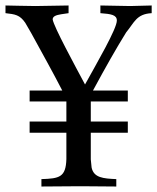

<svg xmlns="http://www.w3.org/2000/svg" viewBox="-27 -680 573 700"><path d="M526 -660C500 -660 474 -658 448 -658C411 -658 374 -660 339 -660V-632C378 -629 399 -626 399 -605C399 -575 326 -450 283 -372C244 -445 170 -581 165 -609C165 -621 178 -625 196 -628L223 -632V-660C183 -660 143 -658 102 -658C61 -658 15 -660 -7 -660V-632C28 -628 45 -626 65 -597L87 -559C129 -482 165 -418 200 -350H81V-310H215V-237H81V-196H215V-100C213 -34 190 -29 124 -27V0C168 0 215 -1 262 -1H271C311 -1 353 0 397 0V-27C349 -29 315 -32 307 -69L304 -99V-196H439V-237H304V-310H439V-350H312C359 -437 397 -504 433 -562C463 -598 470 -629 526 -632Z"/></svg>

Font: Sibila
Style: Regular
Weight: 400
Designer: Stefan Peev
Foundry: Context Ltd
Version: Version 1.000